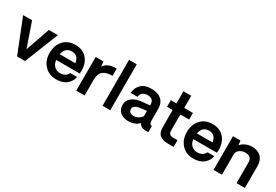

<svg xmlns="http://www.w3.org/2000/svg" viewBox="52 -1728 3903 2714"><g transform="rotate(30 2003.5 -371.5)"><path d="M592 -549 373 0H243L25 -549H171L308 -155L445 -549Z M1134 -277Q1134 -258 1131 -234H747Q752 -172 790.5 -135.5Q829 -99 882 -99Q979 -99 1013 -173H1123Q1111 -99 1049 -47Q987 5 881 5Q762 5 689 -74Q616 -153 616 -275Q616 -399 686.5 -477Q757 -555 881 -555Q998 -555 1066 -479.5Q1134 -404 1134 -277ZM880 -449Q825 -449 792 -417Q759 -385 750 -329H1004Q988 -449 880 -449Z M1549 -556V-437Q1449 -439 1397.5 -397Q1346 -355 1346 -258V0H1209V-550H1336L1345 -467Q1362 -504 1413 -530.5Q1464 -557 1549 -556Z M1638 0V-750H1764V0Z M2056 7Q1976 7 1926 -36.5Q1876 -80 1876 -156Q1876 -230 1937.5 -276Q1999 -322 2101 -330L2218 -340V-352Q2218 -450 2118 -450Q2071 -450 2039 -427Q2007 -404 2003 -357H1890Q1897 -442 1953.5 -498.5Q2010 -555 2122 -555Q2225 -555 2283.5 -503.5Q2342 -452 2342 -350V-170Q2342 -101 2385 -101V0Q2382 0 2375 0Q2368 0 2361 0Q2354 0 2348 0Q2319 -1 2301.5 -4Q2284 -7 2263 -21.5Q2242 -36 2231 -62Q2208 -31 2160 -12Q2112 7 2056 7ZM2088 -94Q2129 -94 2164.5 -115Q2200 -136 2218 -166V-251L2126 -241Q2008 -227 2008 -162Q2008 -131 2031 -112.5Q2054 -94 2088 -94Z M2733 1Q2684 1 2652 -4Q2620 -9 2588.5 -26Q2557 -43 2541.5 -79.5Q2526 -116 2526 -174V-444H2435V-552H2526V-750H2653V-552H2795V-444H2652V-184Q2652 -144 2671.5 -126.5Q2691 -109 2733 -109H2799V1Z M3373 -277Q3373 -258 3370 -234H2986Q2991 -172 3029.5 -135.5Q3068 -99 3121 -99Q3218 -99 3252 -173H3362Q3350 -99 3288 -47Q3226 5 3120 5Q3001 5 2928 -74Q2855 -153 2855 -275Q2855 -399 2925.5 -477Q2996 -555 3120 -555Q3237 -555 3305 -479.5Q3373 -404 3373 -277ZM3119 -449Q3064 -449 3031 -417Q2998 -385 2989 -329H3243Q3227 -449 3119 -449Z M3760 -557Q3854 -557 3907.5 -504Q3961 -451 3961 -356V0H3825V-340Q3825 -387 3798 -412Q3771 -437 3721 -437Q3667 -437 3627 -408Q3587 -379 3587 -333V0H3450V-550H3572L3581 -478Q3611 -514 3659.5 -535.5Q3708 -557 3760 -557Z"/></g></svg>

Font: Oakes Grotesk
Style: Bold
Weight: 600
Designer: Samuel Oakes
Foundry: Samuel Oakes
Version: Version 1.000;PS 001.000;hotconv 1.0.88;makeotf.lib2.5.64775